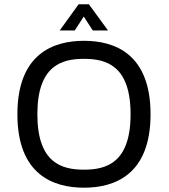

<svg xmlns="http://www.w3.org/2000/svg" viewBox="-20 -866 787 894"><path d="M370 -789 412 -724H483L394 -846H346L258 -724H328L370 -789ZM371 -676C230 -676 61 -617 61 -334C61 -51 230 8 371 8C512 8 681 -51 681 -334C681 -617 512 -676 371 -676ZM371 -76C270 -76 154 -105 154 -334C154 -563 270 -592 371 -592C472 -592 588 -563 588 -334C588 -105 472 -76 371 -76Z"/></svg>

Font: Maven Pro
Style: Medium
Weight: 500
Designer: Joe Prince
Foundry: Joe Prince
Version: Version 1.003